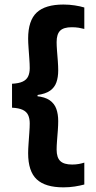

<svg xmlns="http://www.w3.org/2000/svg" viewBox="-20 -697 422 846"><path d="M351.5 -664V-569.5Q340.5 -572.5 326.8 -574.8Q313 -577 296 -577Q260.5 -577 245 -561.8Q229.5 -546.5 229.5 -511.5Q229.5 -496 231.2 -473.5Q233 -451 234.8 -427.8Q236.5 -404.5 236.5 -386.5Q236.5 -357 228.5 -334.2Q220.5 -311.5 200.8 -297.5Q181 -283.5 145.5 -278.5V-263L139.5 -273.5Q178 -270 199 -255.2Q220 -240.5 228.2 -217.2Q236.5 -194 236.5 -163.5Q236.5 -146 234.8 -122.2Q233 -98.5 231.2 -76Q229.5 -53.5 229.5 -38Q229.5 -3 245.5 12.5Q261.5 28 298 28Q314 28 327.5 25.5Q341 23 351.5 19.5V116Q333 121 309.2 124.8Q285.5 128.5 259.5 128.5Q179.5 128.5 141.8 93.2Q104 58 104 -22Q104 -39.5 105.8 -63.8Q107.5 -88 109.2 -112.2Q111 -136.5 111 -153Q111 -175 104 -190Q97 -205 80 -213Q63 -221 33 -222.5V-328Q63 -329.5 80 -337.5Q97 -345.5 104 -360.5Q111 -375.5 111 -397Q111 -414 109.2 -438Q107.5 -462 105.8 -486Q104 -510 104 -527Q104 -606.5 141.8 -641.8Q179.5 -677 259.5 -677Q285.5 -677 309.5 -673.2Q333.5 -669.5 351.5 -664Z"/></svg>

Font: AnekLatin_SemiExpandedSemiBold
Style: Regular
Weight: 600
Width: 6
Designer: Yesha Goshar
Foundry: Ek Type
Version: Version 1.003